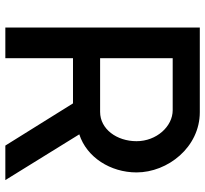

<svg xmlns="http://www.w3.org/2000/svg" viewBox="-44 -706 750 701"><g transform="rotate(90 330.5 -355.0)"><path d="M80 0H192V-247H357L511 0H637L470 -270C554 -297 609 -384 609 -479C609 -593 517 -710 389 -710H80ZM192 -346V-611H382C441 -611 495 -552 495 -479C495 -407 451 -346 388 -346Z"/></g></svg>

Font: FIGSv2-sans-serif SemiBold
Style: Regular
Weight: 600
Designer: Matt McInerney, Pablo Impallari, Rodrigo Fuenzalida,Mirko Velimirovic
Foundry: Matt McInerney, Pablo Impallari, Rodrigo Fuenzalida
Version: Version 4.021;hotconv 1.0.109;makeotfexe 2.5.65596